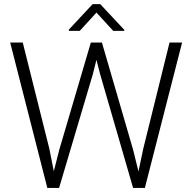

<svg xmlns="http://www.w3.org/2000/svg" viewBox="-20 -919 936 939"><path d="M29.8 0ZM221.2 -191.9 243.2 -81.5 270 -187 424.3 -710.9H478.5L630.9 -187L657.2 -80.6L680.7 -191.9L809.1 -710.9H870.6L688.5 0H630.9L469.7 -556.2L451.7 -626.5L434.1 -556.2L269 0H211.4L29.8 -710.9H91.3ZM587.9 -772.9V-768.1H533.7L451.7 -857.4L370.1 -768.1H316.9V-774.4L433.1 -898.9H470.2Z"/></svg>

Font: Roboto Light
Style: Regular
Weight: 300
Designer: Google
Version: Version 2.134; 2016; ttfautohint (v1.6)